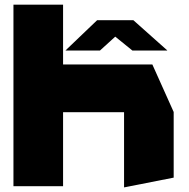

<svg xmlns="http://www.w3.org/2000/svg" viewBox="-20 -803 815 828"><path d="M38 0V-783H252V-525H637L729 -320V-37L516 5H515V-319H252V0ZM551 -585 477 -645 411 -585H263V-586L399 -716H555L701 -586V-585Z"/></svg>

Font: Foldit Thin ExtraBold
Style: Regular
Weight: 800
Version: Version 1.003